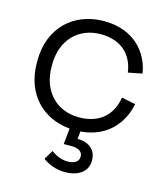

<svg xmlns="http://www.w3.org/2000/svg" viewBox="-107 -584 755 876"><g transform="rotate(15 270.0 -146.0)"><path d="M281.5 210.5C339.5 210.5 387.5 183.5 387.5 128C387.5 77 352.5 49 298.5 49L302 13C427.5 3.5 493.5 -81.5 511 -172L445.5 -185.5C433 -107 381 -47.5 278 -47.5C174.5 -47.5 98.5 -120.5 98.5 -240V-248C98.5 -367 174.5 -440 278 -440C381 -440 432 -377.5 441.5 -302.5L507.5 -315.5C493 -411 419 -501.5 277.5 -501.5C134.5 -501.5 29 -405 29 -249V-238.5C29 -92.5 121.5 1.5 251 13L243.5 88H281.5C312.5 88 333 100 333 123.5C333 149 310.5 160.5 281 160.5C250 160.5 224.5 148 202.5 132L176 175.5C203 196 240 210.5 281.5 210.5Z"/></g></svg>

Font: MCL Standard Light
Style: Regular
Weight: 300
Designer: Květoslav Bartoš
Foundry: Florian Karsten
Version: Version 1.001;Glyphs 3.2.3 (3260)